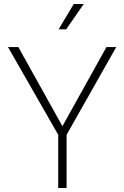

<svg xmlns="http://www.w3.org/2000/svg" viewBox="-20 -943 623 963"><path d="M272 0V-267L20 -707H72L293 -310L514 -707H563L314 -267V0ZM274 -796 350 -923H400L312 -796Z"/></svg>

Font: Onest Thin
Style: Regular
Weight: 250
Designer: Dmitri Voloshin, Andrey Kudryavtsev
Foundry: Dmitri Voloshin, Andrey Kudryavtsev
Version: Version 1.000;gftools[0.9.33]